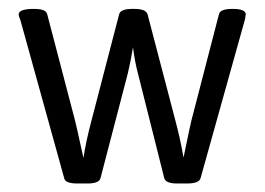

<svg xmlns="http://www.w3.org/2000/svg" viewBox="-20 -417 605 438"><path d="M156.6 1.6Q128.4 1.6 126.4 -10.7L27 -369.4Q22.6 -380.5 22.6 -384.1Q22.6 -396.7 57.5 -396.7Q84.8 -396.7 87.6 -384.9L151 -142.7Q153 -134.8 156.4 -119.9Q159.7 -105 163.9 -85.8Q168.1 -66.6 170.4 -56.7Q175.6 -92.7 189.1 -143.5L251.7 -384.1Q254.5 -396.7 281.8 -396.7H286.6Q313.1 -396.7 316.7 -384.1L379.7 -143.5Q391.2 -100.7 398.7 -57.5Q414.6 -134.8 416.6 -141.9L479.6 -384.9Q482.4 -396.7 510.5 -396.7Q540.6 -396.7 540.6 -384.1Q540.6 -382.9 539 -373.4L437.6 -10.7Q434.4 1.6 406.7 1.6H384.1Q357.9 1.6 354.7 -10.7L294.5 -250.1Q287.4 -277.1 283.4 -309.2Q278.6 -279.4 271.9 -250.9L209.3 -10.7Q206.1 1.6 179.5 1.6Z"/></svg>

Font: Jaldi
Style: Regular
Weight: 400
Designer: Pablo Cosgaya and Nicolas Silva
Foundry: Omnibus-Type
Version: Version 1.001;PS 001.001;hotconv 1.0.70;makeotf.lib2.5.58329